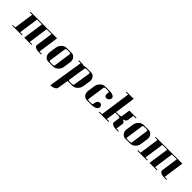

<svg xmlns="http://www.w3.org/2000/svg" viewBox="266 -2138 3891 3891"><g transform="rotate(45 2211.5 -192.0)"><path d="M0 0 2.9 -19H71.8L131.8 -441.9H63L65.9 -460.9H827.1L764.2 -19H833L831.1 0H761.2Q702.1 0 666 -22Q632.8 -42 632.8 -69.8Q632.8 -70.8 633.3 -73.5Q633.8 -76.2 633.8 -77.1L686 -441.9H546.9L486.8 -19H556.2L554.2 0H346.2L410.2 -441.9H271L210.9 -19H279.8L276.9 0Z M918.5 -127.9Q918.5 -136.2 920.4 -153.8L942.4 -308.1Q950.7 -369.6 998.5 -416Q1044.9 -460.9 1103.5 -460.9H1241.7Q1299.3 -460.9 1332.5 -416Q1359.4 -380.4 1359.4 -334Q1359.4 -325.7 1357.4 -308.1L1335.4 -153.8Q1326.7 -90.3 1279.8 -44.9Q1233.4 0 1175.8 0H1037.6Q980.5 0 945.8 -44.9Q918.5 -81.1 918.5 -127.9ZM1042.5 -38.1Q1039.6 -19 1109.4 -19Q1178.7 -19 1181.6 -38.1L1236.8 -422.9Q1239.7 -441.9 1169.4 -441.9Q1100.6 -441.9 1097.7 -422.9Z M1403.3 308.1 1521.5 -441.9H1452.1L1455.6 -460.9H1524.4Q1569.8 -460.9 1601.6 -448.2Q1628.9 -460.9 1662.1 -460.9H1799.3Q1856 -460.9 1889.2 -416Q1914.6 -380.9 1914.6 -336.4Q1914.6 -324.2 1912.1 -308.1L1888.2 -153.8Q1878.4 -90.8 1830.6 -44.9Q1784.2 0 1727.5 0H1588.4L1552.2 231Q1547.9 262.7 1503.4 286.1Q1461.4 308.1 1403.3 308.1ZM1594.2 -38.1Q1591.3 -19 1661.1 -19Q1730.5 -19 1733.4 -38.1L1794.4 -422.9Q1797.4 -441.9 1728.5 -441.9Q1658.2 -441.9 1655.3 -422.9Z M2022.9 -127.9Q2022.9 -136.2 2024.9 -153.8L2046.9 -308.1Q2055.2 -369.6 2103 -416Q2149.4 -460.9 2207 -460.9H2345.2Q2402.8 -460.9 2439 -438Q2472.2 -418 2472.2 -391.1Q2472.2 -390.1 2471.7 -387.5Q2471.2 -384.8 2471.2 -383.8Q2466.8 -352.5 2444.3 -330.1Q2422.4 -308.1 2392.1 -308.1Q2363.3 -308.1 2347.2 -330.1Q2334 -346.7 2334 -371.1Q2334 -379.9 2335 -384.8L2341.3 -422.9Q2344.2 -441.9 2273.9 -441.9Q2205.1 -441.9 2202.1 -422.9L2147 -38.1Q2144 -19 2213.9 -19Q2282.2 -19 2285.2 -38.1L2291 -77.1Q2295.4 -108.4 2317.9 -130.9Q2340.8 -152.3 2370.1 -153.8Q2397.5 -153.8 2416 -130.9Q2429.2 -112.8 2429.2 -89.8Q2429.2 -80.1 2428.2 -76.2Q2423.8 -44.9 2379.9 -22Q2337.9 0 2280.3 0H2142.1Q2085 0 2050.3 -44.9Q2022.9 -81.1 2022.9 -127.9Z M2485.8 0 2488.8 -19H2557.6L2650.9 -672.9H2582L2585 -691.9H2793L2730 -250H2798.8Q2826.7 -250 2847.7 -255.9Q2868.2 -261.7 2869.6 -269L2897.9 -460.9H3104L3101.1 -441.9H3031.7L3012.7 -308.1Q3008.3 -275.9 2964.8 -252.9Q2946.8 -244.1 2932.6 -240.2Q2946.3 -235.8 2960.9 -227.1Q2993.7 -207.5 2993.7 -180.2Q2993.7 -179.2 2993.2 -176.5Q2992.7 -173.8 2992.7 -172.9L2970.7 -19H3041L3037.6 0H2968.8Q2910.6 0 2876 -22Q2842.8 -42 2842.8 -69.8V-77.1L2861.8 -210.9Q2862.8 -214.8 2858.2 -218.5Q2853.5 -222.2 2843.8 -225.1Q2824.2 -231 2795.9 -231H2727.1L2696.8 -19H2765.6L2762.7 0Z M3126.5 -127.9Q3126.5 -136.2 3128.4 -153.8L3150.4 -308.1Q3158.7 -369.6 3206.5 -416Q3252.9 -460.9 3311.5 -460.9H3449.7Q3507.3 -460.9 3540.5 -416Q3567.4 -380.4 3567.4 -334Q3567.4 -325.7 3565.4 -308.1L3543.5 -153.8Q3534.7 -90.3 3487.8 -44.9Q3441.4 0 3383.8 0H3245.6Q3188.5 0 3153.8 -44.9Q3126.5 -81.1 3126.5 -127.9ZM3250.5 -38.1Q3247.6 -19 3317.4 -19Q3386.7 -19 3389.6 -38.1L3444.8 -422.9Q3447.8 -441.9 3377.4 -441.9Q3308.6 -441.9 3305.7 -422.9Z M3590.3 0 3593.3 -19H3662.1L3722.2 -441.9H3653.3L3656.2 -460.9H4417.5L4354.5 -19H4423.3L4421.4 0H4351.6Q4292.5 0 4256.3 -22Q4223.1 -42 4223.1 -69.8Q4223.1 -70.8 4223.6 -73.5Q4224.1 -76.2 4224.1 -77.1L4276.4 -441.9H4137.2L4077.1 -19H4146.5L4144.5 0H3936.5L4000.5 -441.9H3861.3L3801.3 -19H3870.1L3867.2 0Z"/></g></svg>

Font: Hjet
Style: Italic
Weight: 400
Designer: T. Christopher White
Version: Version 1.2